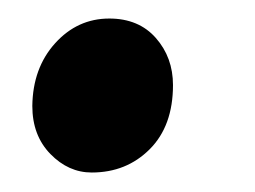

<svg xmlns="http://www.w3.org/2000/svg" viewBox="-20 -172 268 202"><path d="M14 -60.5Q14.5 -100.5 38 -126.5Q61.5 -152.5 95 -152.5Q126 -152.5 144 -132Q162 -111.5 162 -82.5Q162 -39.5 137.5 -15Q113 9.5 76.5 9.5Q52 9.5 33 -10Q14 -29.5 14 -60.5Z"/></svg>

Font: Merriweather 96pt Black
Style: Italic
Weight: 900
Italic angle: -7.8°
Version: Version 2.101